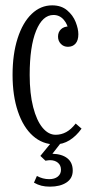

<svg xmlns="http://www.w3.org/2000/svg" viewBox="-20 -522 342 718"><path d="M186 18Q139 18 103 -14Q67 -46 47 -105Q27 -164 27 -242Q27 -320 46 -379Q65 -438 98.5 -470Q132 -502 175 -502Q209 -502 231 -483.5Q253 -465 263 -439.5Q273 -414 273 -394Q273 -371 262.5 -359Q252 -347 234 -347Q218 -347 207.5 -358Q197 -369 197 -385Q197 -402 208 -412.5Q219 -423 237 -423L236 -406Q234 -430 218.5 -448Q203 -466 180 -466Q139 -466 115 -407Q91 -348 91 -242Q91 -172 104 -121.5Q117 -71 139 -44.5Q161 -18 188 -18Q209 -18 227.5 -28Q246 -38 263 -60L285 -41Q265 -13 240 2.5Q215 18 186 18ZM176 53Q212 54 232 70Q252 86 252 116Q252 145 228.5 160.5Q205 176 167 176Q149 176 135 172.5Q121 169 107 161L118 136Q140 148 164 148Q184 148 196 138.5Q208 129 208 113Q208 96 196.5 86.5Q185 77 167 77Q162 77 150 79L131 61L189 -10H225Z"/></svg>

Font: Margherita Variable
Style: Regular
Weight: 400
Designer: James Puckett
Foundry: Dunwich Type Founders
Version: Version 1.008